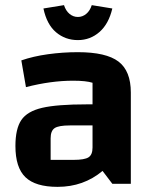

<svg xmlns="http://www.w3.org/2000/svg" viewBox="-20 -715 595 747"><path d="M489 -355V0H417L379 -50Q305 12 204 12Q118 12 79 -25.5Q40 -63 40 -147Q40 -214 63 -248Q86 -282 144 -295.5Q202 -309 318 -309H340V-393Q315 -401 264 -401Q178 -401 81 -376L63 -480Q109 -496 166.5 -504Q224 -512 283 -512Q393 -512 441 -475.5Q489 -439 489 -355ZM340 -141V-227H252Q208 -227 192.5 -216.5Q177 -206 177 -177V-93H266Q309 -93 324.5 -103Q340 -113 340 -141ZM149 -682 229 -695Q236 -673 250.5 -661Q265 -649 283 -649Q301 -649 315.5 -661Q330 -673 337 -695L417 -682Q403 -622 367 -590.5Q331 -559 283 -559Q234 -559 198 -589.5Q162 -620 149 -682Z"/></svg>

Font: Changa SemiBold
Style: Regular
Weight: 600
Designer: Eduardo Rodriguez Tunni
Foundry: Eduardo Rodriguez Tunni
Version: Version 2.002; ttfautohint (v1.5) -l 8 -r 50 -G 150 -x 14 -H